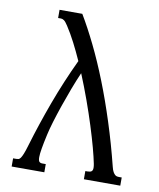

<svg xmlns="http://www.w3.org/2000/svg" viewBox="-81 -780 700 845"><g transform="rotate(10 269.0 -358.0)"><path d="M467.3 -75.7Q470.7 -61.5 475.3 -53.5Q480 -45.4 484.6 -41.7Q489.3 -38.1 493.7 -37.4Q498 -36.6 501 -36.6H514.2V0H351.6V-36.6H360.8Q373.5 -36.6 379.2 -41Q384.8 -45.4 384.8 -56.6Q384.8 -64.9 382.8 -74.7Q377.4 -102.1 366 -144.5Q354.5 -187 338.4 -238Q322.3 -289.1 302 -345.5Q281.7 -401.9 258.8 -457.5Q243.2 -421.9 227.8 -381.1Q212.4 -340.3 198.7 -300.5Q185.1 -260.7 174.3 -225.3Q163.6 -189.9 158.2 -165Q149.4 -125.5 145.3 -100.8Q141.1 -76.2 141.1 -62Q141.1 -46.4 145.8 -41.5Q150.4 -36.6 159.7 -36.6H174.8V0H28.8V-36.6H43Q48.3 -36.6 53 -37.8Q57.6 -39.1 62.3 -45.7Q66.9 -52.2 72.5 -66.2Q78.1 -80.1 85.4 -105Q114.3 -202.1 151.9 -304.4Q189.5 -406.7 237.3 -507.8Q219.2 -548.3 200.2 -585.2Q181.2 -622.1 161.1 -652.8Q150.4 -669.4 143.3 -674.3Q136.2 -679.2 129.9 -679.2H116.7V-715.8H218.3Q251 -661.1 284.9 -591.8Q318.8 -522.5 351.1 -440.9Q383.3 -359.4 412.8 -267.3Q442.4 -175.3 467.3 -75.7Z"/></g></svg>

Font: Arian Grqi
Style: Regular
Weight: 400
Designer: Ruben Hakobyan (Tarumian)
Foundry: Ruben Hakobyan (Tarumian)
Version: Version 1.003